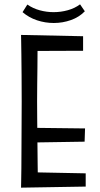

<svg xmlns="http://www.w3.org/2000/svg" viewBox="-20 -860 463 885"><path d="M77 5Q77 5 77.5 -19.5Q78 -44 78.5 -85Q79 -126 79 -177.5Q79 -229 79.5 -284.5Q80 -340 80 -391Q80 -455 79.5 -511Q79 -567 78.5 -609Q78 -651 77.5 -675Q77 -699 77 -699L154 -690Q154 -690 153.5 -670.5Q153 -651 153 -619Q153 -587 152.5 -547.5Q152 -508 151.5 -468Q151 -428 151 -393Q151 -358 151.5 -308.5Q152 -259 152.5 -206.5Q153 -154 153.5 -108Q154 -62 154.5 -33.5Q155 -5 155 -5ZM77 5 121 -66 375 -61V0ZM116 -203V-271L372 -268L370 -207ZM109 -625 77 -699 363 -693V-626ZM228 -754Q188 -754 150.5 -766.5Q113 -779 84 -804L106 -839Q132 -821 163.5 -812.5Q195 -804 227 -804Q261 -804 293 -813Q325 -822 349 -840L371 -808Q345 -781 307 -767.5Q269 -754 228 -754Z"/></svg>

Font: Truculenta
Style: Regular
Weight: 400
Designer: Ivan Castro, Eva Sanz & Omnibus-Type Team
Foundry: Omnibus-Type
Version: Version 1.002